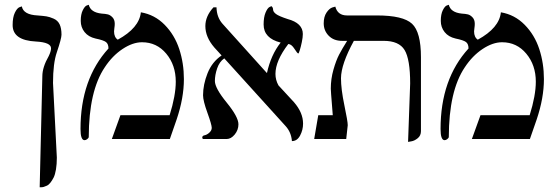

<svg xmlns="http://www.w3.org/2000/svg" viewBox="-20 -585 2356 808"><path d="M147 203.1 158.2 -264.2Q158.2 -302.2 185.1 -349.1Q194.8 -369.1 194.8 -381.8Q194.8 -406.7 131.8 -410.2Q32.7 -415 33.2 -480Q33.2 -512.2 42.5 -531.5Q51.8 -550.8 62 -554.7L71.8 -558.1Q78.6 -522.9 138.2 -520Q163.1 -518.1 175.5 -516.1Q188 -514.2 205.6 -506.6Q223.1 -499 231 -482.4Q238.8 -465.8 238.8 -439Q238.8 -422.9 219.2 -365.2Q203.1 -318.4 203.1 -235.8L219.2 78.1Q219.2 106 215.6 127.9Q211.9 149.9 205.6 162.4Q199.2 174.8 192.1 183.8Q185.1 192.9 177 196.5Q168.9 200.2 163.6 201.7Q158.2 203.1 152.3 203.1Z M572.8 -533.2Q630.9 -523.4 672.9 -480.7Q714.8 -438 734.4 -378.4Q753.9 -318.8 753.9 -252Q753.9 -172.9 723.6 -83L694.8 0H450.7L486.8 -100.1H693.8Q719.7 -183.1 719.7 -241.2Q719.7 -311 679.7 -359.1Q639.6 -407.2 577.6 -407.2Q538.6 -407.2 495.6 -378.7Q452.6 -350.1 420.9 -301.8Q354 -202.6 353.5 -8.8Q353.5 -4.9 347.7 0Q341.8 4.9 335.9 4.9Q318.8 4.9 318.8 -42Q318.8 -252 436.5 -380.9Q436.5 -399.9 426 -408Q415.5 -416 381.8 -422.9Q352.1 -429.7 335.9 -450Q319.8 -470.2 319.8 -497.1Q319.8 -524.9 328.4 -542Q336.9 -559.1 345.2 -562L353.5 -564.9Q361.3 -532.7 407.7 -527.8Q423.8 -526.9 433.8 -524.4Q443.8 -522 453.4 -512Q462.9 -502 462.9 -484.9Q462.9 -476.1 461.4 -467.5Q460 -459 460 -453.1Q460 -428.2 475.6 -418Q565.9 -467.3 572.8 -533.2Z M1254.4 -441.9Q1254.4 -427.7 1250.2 -408Q1246.1 -388.2 1241.7 -374Q1237.3 -359.9 1235.4 -359.9Q1231.4 -359.9 1219.2 -379.4Q1207 -398.9 1193.4 -399.9Q1139.2 -329.1 1139.2 -273.9Q1139.2 -248.5 1151.9 -225.6L1217.3 -154.8Q1255.4 -110.8 1255.4 -64.9Q1255.4 -38.1 1242.9 -14.6Q1230.5 8.8 1208.5 8.8Q1205.6 -28.3 1182.1 -54.2L923.8 -339.4Q903.3 -325.2 893.8 -297.1Q884.3 -269 884.3 -244.1Q884.3 -214.4 933.8 -153.6Q983.4 -92.8 983.4 -62Q983.4 -38.1 967.8 -19Q952.1 0 934.1 0H833.5Q831.5 -3.9 831.1 -5.9Q831.1 -12.7 838.4 -15.1Q850.6 -17.1 860.8 -26.6Q871.1 -36.1 871.1 -46.9Q871.1 -60.1 852.8 -110.6Q834.5 -161.1 834.5 -184.1Q834.5 -229 853.5 -276.9Q872.6 -324.7 912.6 -351.6L882.3 -384.8Q844.2 -428.7 844.2 -475.1Q844.2 -517.1 878.4 -554.2H891.1Q892.1 -512.2 916.5 -484.9L1102.1 -278.8L1103.5 -277.8Q1120.1 -354 1161.1 -405.8Q1089.4 -423.8 1089.4 -481.9Q1089.4 -512.7 1097.4 -531.7Q1105.5 -550.8 1113.8 -555.2L1122.1 -559.1Q1128.9 -554.2 1129.2 -544.7Q1129.4 -535.2 1141.4 -526.1Q1153.3 -517.1 1190.4 -504.9Q1254.4 -487.8 1254.4 -441.9Z M1697.3 12.2 1706.1 -233.9Q1706.1 -335.9 1682.6 -374.5Q1659.2 -413.1 1594.2 -413.1H1469.2Q1415.5 -314.9 1415 -255.9Q1415 -210 1429.2 -142.1Q1443.4 -74.2 1443.4 -58.1L1437 0H1302.2L1319.3 -100.1H1380.4Q1379.4 -114.3 1377.2 -141.1Q1375 -168 1373.5 -188Q1372.1 -208 1372.1 -211.9Q1372.1 -252.9 1383.3 -292Q1394.5 -331.1 1407 -355Q1419.4 -378.9 1440.9 -413.1H1419.4Q1384.3 -413.1 1363.3 -434.6Q1342.3 -456.1 1342.3 -486.8Q1342.3 -514.6 1354.2 -532.2Q1366.2 -549.8 1378.9 -553.7L1391.1 -557.1Q1400.9 -520 1440.4 -520H1566.4Q1676.3 -520 1713.9 -485.1Q1751.5 -450.2 1751.5 -344.2V-33.2Q1751.5 -14.2 1737.8 -3.2Q1724.1 7.8 1710.9 9.8Z M2087.9 -533.2Q2146 -523.4 2188 -480.7Q2230 -438 2249.5 -378.4Q2269 -318.8 2269 -252Q2269 -172.9 2238.8 -83L2210 0H1965.8L2002 -100.1H2209Q2234.9 -183.1 2234.9 -241.2Q2234.9 -311 2194.8 -359.1Q2154.8 -407.2 2092.8 -407.2Q2053.7 -407.2 2010.7 -378.7Q1967.8 -350.1 1936 -301.8Q1869.1 -202.6 1868.7 -8.8Q1868.7 -4.9 1862.8 0Q1856.9 4.9 1851.1 4.9Q1834 4.9 1834 -42Q1834 -252 1951.7 -380.9Q1951.7 -399.9 1941.2 -408Q1930.7 -416 1897 -422.9Q1867.2 -429.7 1851.1 -450Q1835 -470.2 1835 -497.1Q1835 -524.9 1843.5 -542Q1852.1 -559.1 1860.4 -562L1868.7 -564.9Q1876.5 -532.7 1922.9 -527.8Q1939 -526.9 1949 -524.4Q1959 -522 1968.5 -512Q1978 -502 1978 -484.9Q1978 -476.1 1976.6 -467.5Q1975.1 -459 1975.1 -453.1Q1975.1 -428.2 1990.7 -418Q2081.1 -467.3 2087.9 -533.2Z"/></svg>

Font: Linux Libertine
Style: Regular
Weight: 400
Designer: Philipp H. Poll
Foundry: Philipp H. Poll
Version: Version 5.3.0 ; ttfautohint (v0.9)